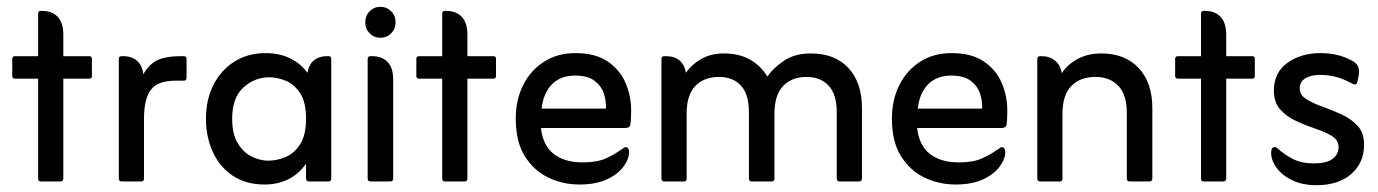

<svg xmlns="http://www.w3.org/2000/svg" viewBox="-20 -533 4049 564"><path d="M92 -302H24Q16 -302 16 -310V-360Q16 -368 24 -368H92V-492Q92 -501 99 -501H104Q133 -501 149.5 -483.5Q166 -466 166 -431V-368H243Q250 -368 250 -360V-310Q250 -302 243 -302H166V-9Q166 0 158 0H99Q92 0 92 -9Z M401 -315Q419 -346 444 -357Q469 -368 509 -368H520Q528 -368 528 -360V-305Q528 -296 520 -296H496Q443 -296 423 -269Q403 -242 403 -184V-9Q403 0 396 0H337Q329 0 329 -9V-360Q329 -368 337 -368H342Q367 -368 382.5 -354.5Q398 -341 401 -315Z M879 -52Q857 -21 826 -6Q795 9 757 9Q702 9 663.5 -17Q625 -43 605 -87Q585 -131 585 -184Q585 -240 607 -283.5Q629 -327 668.5 -352Q708 -377 760 -377Q802 -377 833.5 -361Q865 -345 883 -319Q888 -345 903 -356.5Q918 -368 941 -368H946Q953 -368 953 -359V-9Q953 0 946 0H887Q879 0 879 -9ZM768 -61Q793 -61 818.5 -71.5Q844 -82 861.5 -109Q879 -136 879 -184Q879 -233 861.5 -259.5Q844 -286 819 -296Q794 -306 771 -306Q728 -306 695 -276Q662 -246 662 -184Q662 -139 678.5 -112Q695 -85 719.5 -73Q744 -61 768 -61Z M1053 -467Q1053 -487 1066 -500Q1079 -513 1098 -513Q1116 -513 1129 -500Q1142 -487 1142 -467Q1142 -448 1129 -435Q1116 -422 1098 -422Q1079 -422 1066 -435Q1053 -448 1053 -467ZM1068 0Q1060 0 1060 -9V-359Q1060 -368 1068 -368H1073Q1102 -368 1118.5 -351Q1135 -334 1135 -299V-9Q1135 0 1127 0Z M1279 -302H1211Q1203 -302 1203 -310V-360Q1203 -368 1211 -368H1279V-492Q1279 -501 1286 -501H1291Q1320 -501 1336.5 -483.5Q1353 -466 1353 -431V-368H1430Q1437 -368 1437 -360V-310Q1437 -302 1430 -302H1353V-9Q1353 0 1345 0H1286Q1279 0 1279 -9Z M1569 -157Q1575 -105 1607 -80.5Q1639 -56 1691 -56Q1733 -56 1758 -67Q1783 -78 1804 -93Q1808 -95 1811.5 -98Q1815 -101 1818 -101Q1823 -101 1825.5 -96.5Q1828 -92 1828 -87Q1828 -66 1811.5 -43.5Q1795 -21 1762.5 -6Q1730 9 1682 9Q1633 9 1590.5 -11.5Q1548 -32 1521.5 -74.5Q1495 -117 1495 -184Q1495 -240 1517 -283.5Q1539 -327 1578.5 -352Q1618 -377 1670 -377Q1729 -377 1765 -352.5Q1801 -328 1817.5 -289.5Q1834 -251 1834 -208Q1834 -195 1833.5 -186Q1833 -177 1832 -169Q1831 -157 1817 -157ZM1571 -214H1760Q1761 -237 1753.5 -259Q1746 -281 1726 -296Q1706 -311 1669 -311Q1627 -311 1601.5 -285.5Q1576 -260 1571 -214Z M1995 -319Q2010 -342 2038.5 -359Q2067 -376 2107 -376Q2151 -376 2183 -358Q2215 -340 2234 -308Q2252 -334 2283.5 -355Q2315 -376 2362 -376Q2433 -376 2472.5 -333Q2512 -290 2512 -216V-9Q2512 0 2504 0H2446Q2438 0 2438 -9V-203Q2438 -256 2414 -281.5Q2390 -307 2349 -307Q2306 -307 2280.5 -280.5Q2255 -254 2255 -199V-9Q2255 0 2247 0H2188Q2180 0 2180 -9V-203Q2180 -256 2156.5 -281.5Q2133 -307 2092 -307Q2048 -307 2022.5 -280.5Q1997 -254 1997 -199V-9Q1997 0 1990 0H1931Q1923 0 1923 -9V-360Q1923 -368 1931 -368H1936Q1986 -368 1995 -319Z M2674 -157Q2680 -105 2712 -80.5Q2744 -56 2796 -56Q2838 -56 2863 -67Q2888 -78 2909 -93Q2913 -95 2916.5 -98Q2920 -101 2923 -101Q2928 -101 2930.5 -96.5Q2933 -92 2933 -87Q2933 -66 2916.5 -43.5Q2900 -21 2867.5 -6Q2835 9 2787 9Q2738 9 2695.5 -11.5Q2653 -32 2626.5 -74.5Q2600 -117 2600 -184Q2600 -240 2622 -283.5Q2644 -327 2683.5 -352Q2723 -377 2775 -377Q2834 -377 2870 -352.5Q2906 -328 2922.5 -289.5Q2939 -251 2939 -208Q2939 -195 2938.5 -186Q2938 -177 2937 -169Q2936 -157 2922 -157ZM2676 -214H2865Q2866 -237 2858.5 -259Q2851 -281 2831 -296Q2811 -311 2774 -311Q2732 -311 2706.5 -285.5Q2681 -260 2676 -214Z M3099 -318Q3115 -343 3145 -359.5Q3175 -376 3215 -376Q3285 -376 3325 -333Q3365 -290 3365 -216V-9Q3365 0 3357 0H3298Q3290 0 3290 -9V-202Q3290 -255 3265 -281Q3240 -307 3198 -307Q3153 -307 3127 -280.5Q3101 -254 3101 -198V-9Q3101 0 3094 0H3035Q3027 0 3027 -9V-359Q3027 -368 3035 -368H3040Q3063 -368 3079 -355Q3095 -342 3099 -318Z M3508 -302H3440Q3432 -302 3432 -310V-360Q3432 -368 3440 -368H3508V-492Q3508 -501 3515 -501H3520Q3549 -501 3565.5 -483.5Q3582 -466 3582 -431V-368H3659Q3666 -368 3666 -360V-310Q3666 -302 3659 -302H3582V-9Q3582 0 3574 0H3515Q3508 0 3508 -9Z M3951 -288Q3927 -301 3905 -307Q3883 -313 3857 -313Q3831 -313 3814.5 -303Q3798 -293 3798 -273Q3798 -254 3817 -242Q3836 -230 3864 -220Q3892 -210 3920.5 -197Q3949 -184 3968 -163.5Q3987 -143 3987 -108Q3987 -55 3949.5 -22Q3912 11 3847 11Q3806 11 3776 -3.5Q3746 -18 3730 -40Q3714 -62 3714 -84Q3714 -101 3725 -101Q3729 -101 3734 -96Q3753 -79 3778 -66Q3803 -53 3840 -53Q3876 -53 3894 -66Q3912 -79 3912 -101Q3912 -121 3893 -133Q3874 -145 3845.5 -154.5Q3817 -164 3788.5 -177Q3760 -190 3741 -211Q3722 -232 3722 -267Q3722 -320 3762 -348.5Q3802 -377 3858 -377Q3907 -377 3943 -359Q3963 -351 3969 -338.5Q3975 -326 3970 -305L3967 -292Q3966 -285 3960 -285Q3958 -285 3955.5 -286Q3953 -287 3951 -288Z"/></svg>

Font: Zain
Style: Regular
Weight: 400
Designer: Zain,Boutros
Foundry: Mobile Telecommunications Company (Zain), 2024
Version: Version 1.51; ttfautohint (v1.8.4)